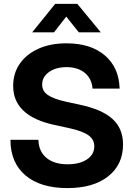

<svg xmlns="http://www.w3.org/2000/svg" viewBox="-20 -964 692 996"><path d="M329.6 11.7Q189.9 11.7 112.1 -54.2Q34.2 -120.1 34.2 -238.8H179.2Q180.7 -178.7 220.7 -145.3Q260.7 -111.8 330.6 -111.8Q393.1 -111.8 431.2 -137.2Q469.2 -162.6 469.2 -205.1Q469.2 -240.2 438.7 -262.2Q408.2 -284.2 338.9 -299.3L262.2 -315.9Q48.3 -362.3 48.3 -518.1Q48.3 -584.5 83 -634Q117.7 -683.6 179.7 -711.4Q241.7 -739.3 324.7 -739.3Q450.2 -739.3 523.7 -676.8Q597.2 -614.3 600.6 -504.4H460Q456.1 -556.2 419.9 -585.9Q383.8 -615.7 325.2 -615.7Q269.5 -615.7 234.1 -590.3Q198.7 -564.9 198.7 -525.4Q198.7 -491.7 228 -471.2Q257.3 -450.7 324.2 -436L394 -420.9Q510.3 -396 564.2 -346.4Q618.2 -296.9 618.2 -214.8Q618.2 -109.9 541 -49.1Q463.9 11.7 329.6 11.7ZM260.3 -796.4H147.5V-796.9L266.1 -943.8H381.3L502.4 -796.9V-796.4H388.7L323.7 -877.9Z"/></svg>

Font: Inter Display
Style: Bold
Weight: 700
Designer: Rasmus Andersson
Foundry: rsms
Version: Version 4.001;git-9221beed3